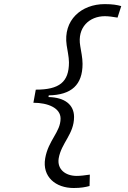

<svg xmlns="http://www.w3.org/2000/svg" viewBox="-20 -814 626 938"><path d="M339.8 104.5C375.5 104.5 397.5 100.1 417.5 94.7L418.9 39.1C395.5 42.5 372.6 45.4 355 45.4C298.8 45.4 258.8 12.7 266.6 -39.6C279.3 -116.2 341.8 -158.2 341.8 -242.7C341.8 -302.2 296.4 -338.4 216.8 -339.8L218.3 -348.1C329.6 -350.1 383.3 -399.9 383.3 -502C383.3 -533.2 376 -562 372.1 -588.9C356 -680.2 417 -734.9 492.2 -734.9C509.8 -734.9 531.7 -731.9 554.2 -728L572.3 -784.2C552.2 -790 529.3 -793.9 491.7 -793.9C377.4 -793.9 287.6 -715.8 305.7 -592.8C308.6 -571.8 316.9 -535.6 316.9 -509.3C316.9 -413.1 270 -376 154.8 -376L143.1 -312C214.8 -312 275.9 -286.1 275.9 -234.9C275.9 -168.9 215.8 -128.9 200.7 -40C185.5 49.3 251.5 104.5 339.8 104.5Z"/></svg>

Font: Cascadia Mono PL Light
Style: Italic
Weight: 300
Italic angle: -10°
Monospace: yes
Designer: Aaron Bell
Foundry: Saja Typeworks
Version: Version 2404.023